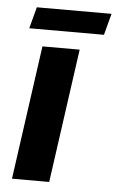

<svg xmlns="http://www.w3.org/2000/svg" viewBox="-49 -669 430 704"><g transform="rotate(5 166.5 -317.0)"><path d="M22 0 91 -493H228L159 0ZM37 -555 58 -634H333L312 -555Z"/></g></svg>

Font: Hanken Grotesk ExtraBold
Style: Italic
Weight: 800
Italic angle: -8°
Designer: Alfredo Marco Pradil
Foundry: Hanken Design Co.
Version: Version 3.013